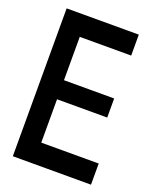

<svg xmlns="http://www.w3.org/2000/svg" viewBox="-134 -794 705 870"><g transform="rotate(20 218.0 -358.5)"><path d="M383 -614H135V-405H377V-313H135V-104H412V-2H35V-715H383Z"/></g></svg>

Font: Fundamental  Brigade
Style: Regular
Weight: 400
Designer: Peter Wiegel, original typeface by Arno Drescher 1935
Foundry: Peter Wiegel
Version: Version 0.000 2012 initial release